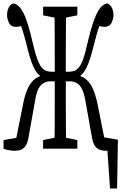

<svg xmlns="http://www.w3.org/2000/svg" viewBox="-39 -792 698 1087"><path d="M526.9 49.8V-18.6L628.4 -1L624 274.9H584L564.9 1L605 49.8ZM205.1 49.8V1L294.9 -17.6H309.1L398.9 1V49.8ZM205.1 -705.1V-754.4H398.9V-705.1L309.1 -687.5H294.9ZM269 49.8Q270.5 -11.2 270.8 -73Q271 -134.8 271 -201.2Q271 -267.6 271 -337.4V-363.3Q271 -434.1 271 -500Q271 -565.9 270.5 -629.6Q270 -693.4 269 -754.4H335.9Q335 -694.3 334.2 -631.3Q333.5 -568.4 333.5 -501.7Q333.5 -435.1 333.5 -363.3V-337.4Q333.5 -267.6 333.5 -202.6Q333.5 -137.7 334.2 -75.2Q335 -12.7 335.9 49.8ZM481.4 -15.1 443.4 -227.5Q436.5 -265.1 425.3 -287.6Q414.1 -310.1 397 -320.8Q379.9 -331.5 357.4 -331.5H302.7V-385.7H349.1Q367.7 -385.7 382.1 -391.1Q396.5 -396.5 409.2 -412.8Q421.9 -429.2 432.6 -459.2Q443.4 -489.3 454.1 -538.6Q475.6 -630.9 493.7 -679.2Q511.7 -727.5 528.8 -747.6Q545.9 -767.6 564.9 -772.5Q576.7 -771.5 585.4 -761.5Q594.2 -751.5 598.9 -737.3Q603.5 -723.1 603.5 -707.5Q603.5 -685.1 592.3 -662.6Q581.1 -640.1 553.2 -640.1Q537.6 -640.1 521 -645Q504.4 -649.9 494.1 -654.8L551.8 -707.5Q537.6 -680.7 527.1 -654.5Q516.6 -628.4 507.6 -594.7Q498.5 -561 485.8 -511.7Q473.1 -463.4 461.2 -432.9Q449.2 -402.3 435.8 -384Q422.4 -365.7 406.5 -356.2Q390.6 -346.7 370.1 -339.8L364.3 -372.6Q411.6 -369.1 440.9 -348.4Q470.2 -327.6 486.3 -291Q502.4 -254.4 513.2 -203.1L555.7 9.8L537.6 -14.2L623.5 1V49.8Q614.3 54.7 595.5 58.1Q576.7 61.5 561 61.5Q538.6 61.5 522.7 54.4Q506.8 47.4 496.6 31Q486.3 14.6 481.4 -15.1ZM122.6 -15.1Q117.7 14.6 107.7 31Q97.7 47.4 82.5 54.4Q67.4 61.5 43.5 61.5Q28.3 61.5 9.3 57.9Q-9.8 54.2 -19 49.8V1L67.4 -14.2L49.3 9.8L91.8 -203.1Q101.1 -252.9 117.7 -290.3Q134.3 -327.6 163.8 -348.4Q193.4 -369.1 240.2 -372.6L233.4 -339.8Q212.4 -345.7 196.5 -355.7Q180.7 -365.7 167.5 -384Q154.3 -402.3 142.1 -433.3Q129.9 -464.4 118.2 -511.7Q106.4 -561 96.4 -594.7Q86.4 -628.4 76.7 -654.5Q66.9 -680.7 52.7 -707.5L109.9 -654.8Q100.6 -649.9 83.7 -645Q66.9 -640.1 49.8 -640.1Q22.9 -640.1 12 -662.6Q1 -685.1 1 -707.5Q1 -723.1 5.4 -737.3Q9.8 -751.5 18.6 -761.2Q27.3 -771 39.1 -772.5Q53.2 -769 66.2 -757.3Q79.1 -745.6 92.5 -720.7Q106 -695.8 119.6 -651.6Q133.3 -607.4 148.9 -538.6Q160.6 -489.3 171.9 -458.5Q183.1 -427.7 195.3 -412.1Q207.5 -396.5 222.2 -391.1Q236.8 -385.7 254.4 -385.7H302.7V-331.5H245.6Q223.1 -331.5 206.1 -320.8Q189 -310.1 177.7 -287.6Q166.5 -265.1 160.6 -227.5Z"/></svg>

Font: Scarab Serif
Style: Condensed
Weight: 400
Designer: John Roberts
Foundry: Scarab
Version: 1.0